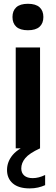

<svg xmlns="http://www.w3.org/2000/svg" viewBox="-20 -802 302 1038"><path d="M65 0V-545.5H196.5V0ZM131 -638.5Q89 -638.5 68.2 -657.2Q47.5 -676 47.5 -710Q47.5 -744 68.2 -762.8Q89 -781.5 131 -781.5Q173 -781.5 193.8 -762.8Q214.5 -744 214.5 -710Q214.5 -676 193.8 -657.2Q173 -638.5 131 -638.5ZM140.5 216.5Q80.5 216.5 49.2 189.5Q18 162.5 18 117Q18 72 49.2 35Q80.5 -2 160 -33L196.5 0Q138.5 26.5 116.8 52.8Q95 79 95 108.5Q95 133 111 147Q127 161 157 161Q189 161 224 144V199Q206 207 185.5 211.8Q165 216.5 140.5 216.5Z"/></svg>

Font: Encode Sans SmBold
Style: Regular
Weight: 600
Designer: Multiple Designers
Foundry: Impallari Type
Version: Version 3.002; ttfautohint (v1.8.3) -l 8 -r 50 -G 200 -x 14 